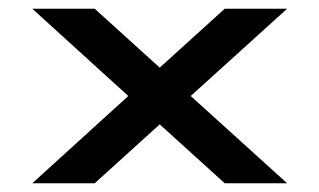

<svg xmlns="http://www.w3.org/2000/svg" viewBox="-20 -570 732 440"><path d="M638 -150H495L346 -285L197 -150H54L274 -350L54 -550H197L346 -415L495 -550H638L417 -350Z"/></svg>

Font: Bruno Ace SC
Style: Regular
Weight: 400
Version: Version 1.100; ttfautohint (v1.8.4.7-5d5b);gftools[0.9.27]